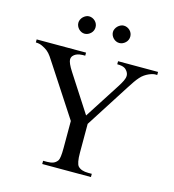

<svg xmlns="http://www.w3.org/2000/svg" viewBox="-124 -965 970 1069"><g transform="rotate(15 361.5 -431.0)"><path d="M507.8 -812Q507.8 -801.8 503.9 -792.7Q500 -783.7 492.9 -776.9Q485.8 -770 476.8 -765.9Q467.8 -761.7 457.5 -761.7Q447.3 -761.7 438.2 -765.9Q429.2 -770 422.4 -777.1Q415.5 -784.2 411.6 -793.2Q407.7 -802.2 407.7 -812Q407.7 -821.3 412.1 -830.3Q416.5 -839.4 423.3 -846.2Q430.2 -853 439.2 -857.4Q448.2 -861.8 457.5 -861.8Q467.8 -861.8 476.8 -857.9Q485.8 -854 492.9 -847.2Q500 -840.3 503.9 -831.3Q507.8 -822.3 507.8 -812ZM307.6 -812Q307.6 -801.8 303.7 -792.7Q299.8 -783.7 292.7 -776.9Q285.6 -770 276.6 -765.9Q267.6 -761.7 257.3 -761.7Q247.6 -761.7 238.8 -765.9Q230 -770 223.1 -777.1Q216.3 -784.2 212.4 -793.2Q208.5 -802.2 208.5 -812Q208.5 -821.3 212.6 -830.3Q216.8 -839.4 223.6 -846.2Q230.5 -853 239.3 -857.4Q248 -861.8 257.3 -861.8Q267.6 -861.8 276.6 -857.9Q285.6 -854 292.7 -847.2Q299.8 -840.3 303.7 -831.3Q307.6 -822.3 307.6 -812ZM695.8 -644.5Q689.9 -644.5 680.4 -642.1Q670.9 -639.6 659.4 -634.5Q647.9 -629.4 636.2 -621.3Q624.5 -613.3 614.3 -601.6Q604 -590.3 592 -573.2Q580.1 -556.2 564.9 -532.2L404.3 -281.2V-115.7Q404.3 -84.5 408 -65.4Q411.6 -46.4 418.5 -38.6Q437 -18.6 477.5 -18.6H498.5V0H217.8V-18.6H240.7Q261.7 -18.6 276.1 -24.2Q290.5 -29.8 300.3 -43.9Q309.6 -58.1 309.6 -115.7V-272.5L128.9 -549.3Q113.3 -573.7 101.8 -590.3Q90.3 -606.9 76.2 -618.2Q63.5 -627.9 46.1 -636.2Q28.8 -644.5 8.3 -644.5V-662.1H293V-644.5H278.3Q271.5 -644.5 261 -642.8Q250.5 -641.1 240.7 -636.5Q231 -631.8 223.9 -623.3Q216.8 -614.7 216.8 -601.6Q216.8 -593.3 223.6 -577.1Q230.5 -561 246.1 -537.1L383.8 -324.2L515.1 -528.3Q529.3 -550.3 537.1 -566.7Q544.9 -583 544.9 -596.2Q544.9 -608.9 536.1 -621.6Q532.7 -626.5 528.3 -630.6Q523.9 -634.8 517.3 -637.9Q510.7 -641.1 501 -642.8Q491.2 -644.5 477.5 -644.5V-662.1H708V-644.5Z"/></g></svg>

Font: Tai Heritage Pro
Style: Regular
Weight: 400
Designer: Faah Baccam, Walt Agee, Victor Gaultney, Annie Olsen
Foundry: SIL International
Version: Version 2.600